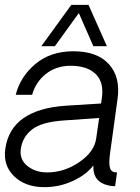

<svg xmlns="http://www.w3.org/2000/svg" viewBox="-24 -770 577 794"><path d="M302 -716 203 -579H147L271 -750H342L418 -579H362ZM462 -360 431 -135Q425 -91 431.5 -73.5Q438 -56 460 -57L452 0Q437 0 425 -3Q359 -17 362 -86Q334 -48 278 -22Q222 4 160 4Q81 4 34.5 -41Q-12 -86 -2 -155Q21 -318 250 -333L394 -342L397 -363Q407 -429 372 -463.5Q337 -498 268 -498Q208 -498 165.5 -464Q123 -430 109 -378H41Q60 -453 122.5 -505.5Q185 -558 280 -558Q378 -558 426.5 -504.5Q475 -451 462 -360ZM374 -199 386 -282 242 -272Q149 -266 109 -235Q69 -204 62 -154Q56 -110 89.5 -83.5Q123 -57 171 -57Q242 -57 304.5 -100Q367 -143 374 -199Z"/></svg>

Font: Oakes Grotesk Light
Style: Italic
Weight: 300
Italic angle: -8°
Designer: Samuel Oakes
Foundry: Samuel Oakes
Version: Version 1.000;PS 001.000;hotconv 1.0.88;makeotf.lib2.5.64775